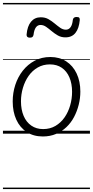

<svg xmlns="http://www.w3.org/2000/svg" viewBox="-20 -905 629 1300"><path d="M270 19Q207 19 161 -11Q115 -41 90.5 -94.5Q66 -148 66 -218Q66 -276 83.5 -330Q101 -384 134.5 -426.5Q168 -469 215 -494Q262 -519 321 -519Q383 -519 428.5 -489.5Q474 -460 499 -407Q524 -354 524 -285Q524 -240 513 -196Q502 -152 481.5 -113Q461 -74 430 -44.5Q399 -15 359 2Q319 19 270 19ZM272 -31Q319 -31 355.5 -52.5Q392 -74 417 -110Q442 -146 455 -191Q468 -236 468 -283Q468 -339 450 -381Q432 -423 398.5 -446Q365 -469 318 -469Q272 -469 235.5 -448Q199 -427 174 -391.5Q149 -356 135.5 -311Q122 -266 122 -219Q122 -163 140 -120.5Q158 -78 192 -54.5Q226 -31 272 -31ZM182 -650Q159 -650 160 -671Q165 -728 190 -758Q215 -788 256 -788Q286 -788 308.5 -775Q331 -762 350 -746Q369 -730 387.5 -717Q406 -704 426 -704Q446 -704 458 -721Q470 -738 473 -770Q476 -790 498 -790Q512 -790 516.5 -785Q521 -780 520 -768Q515 -713 491 -682.5Q467 -652 423 -652Q394 -652 371.5 -665Q349 -678 329.5 -694.5Q310 -711 292 -723.5Q274 -736 254 -736Q235 -736 223 -719.5Q211 -703 207 -669Q205 -659 199.5 -654.5Q194 -650 182 -650ZM0 365H589V375H0ZM0 -20H589V0H0ZM0 -505H589V-500H0ZM0 -885H589V-875H0Z"/></svg>

Font: Playwrite GB J Guides
Style: Italic
Weight: 400
Italic angle: -7.01216°
Designer: Veronika Burian, José Scaglione
Foundry: TypeTogether
Version: Version 1.003